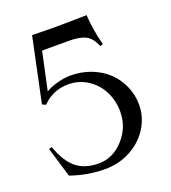

<svg xmlns="http://www.w3.org/2000/svg" viewBox="-134 -832 831 934"><g transform="rotate(-20 281.0 -364.5)"><path d="M87.4 -390.1 68.8 -398.4 139.2 -731.9Q215.3 -730 239.3 -730Q297.4 -730 421.4 -732.4Q426.8 -649.4 447.8 -573.2L432.6 -568.4Q413.6 -614.7 383.5 -629.6Q353.5 -644.5 299.3 -644.5H159.2L117.2 -448.7Q143.1 -463.9 178.7 -473.6Q214.4 -483.4 246.6 -483.4Q303.7 -483.4 353.8 -463.9Q403.8 -444.3 438.5 -410.9Q473.1 -377.4 492.9 -332Q512.7 -286.6 512.7 -236.3Q512.7 -172.9 478.5 -117.9Q444.3 -63 384 -30.3Q323.7 2.4 251.5 2.4Q161.1 2.4 73.7 -28.3Q64.5 -59.1 27.3 -182.6L42.5 -187.5Q71.3 -106.4 115.5 -70.3Q159.7 -34.2 231.9 -34.2Q305.7 -34.2 360.4 -95Q415 -155.8 415 -236.3Q415 -292 390.9 -340.1Q366.7 -388.2 321.8 -417.5Q276.9 -446.8 221.7 -446.8Q142.1 -446.8 87.4 -390.1Z"/></g></svg>

Font: Flanker
Style: Regular
Weight: 400
Designer: Flanker
Foundry: Flanker
Version: Version 2.027